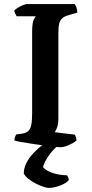

<svg xmlns="http://www.w3.org/2000/svg" viewBox="-20 -724 450 944"><path d="M275 0Q268 0 246 -2.5Q224 -5 194.5 -9Q165 -13 135 -17.5Q105 -22 82.5 -26Q60 -30 51 -33Q51 -42 54 -50.5Q57 -59 60 -63L89 -67Q108 -70 118.5 -79Q129 -88 133.5 -109Q138 -130 138 -167V-567Q138 -612 146 -627.5Q154 -643 156 -644H62Q60 -649 56 -655Q52 -661 50 -672Q56 -679 68.5 -686.5Q81 -694 94 -699Q107 -704 112 -704H347Q351 -699 355.5 -688Q360 -677 360 -662L316 -649Q298 -644 287 -635Q276 -626 271.5 -609.5Q267 -593 267 -563V-141Q267 -116 261 -98.5Q255 -81 249 -74L348 -62Q350 -59 353 -50Q356 -41 356 -33Q340 -20 317 -10Q294 0 275 0ZM219 200Q211 200 194 194.5Q177 189 157 179Q137 169 120.5 156Q104 143 97 129Q97 102 110.5 76Q124 50 146 27Q168 4 193 -14L277 -16Q250 2 231 26Q212 50 202 70Q192 90 192 99Q211 118 242 127.5Q273 137 310 138Q312 141 315 148Q318 155 318 162Q304 178 274 189Q244 200 219 200Z"/></svg>

Font: Texturina Medium 12pt SemiBold
Style: Regular
Weight: 600
Version: Version 1.002